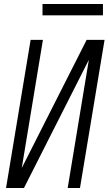

<svg xmlns="http://www.w3.org/2000/svg" viewBox="-20 -933 540 953"><path d="M10 0 132 -735H193L88 -99L410 -735H499L377 0H316L421 -636L99 0ZM191 -857V-913H491V-857Z"/></svg>

Font: Iosevka SS04 Light
Style: Italic
Weight: 300
Italic angle: -9°
Monospace: yes
Designer: Belleve Invis
Foundry: Belleve Invis
Version: Version 19.0.0; ttfautohint (v1.8.4)